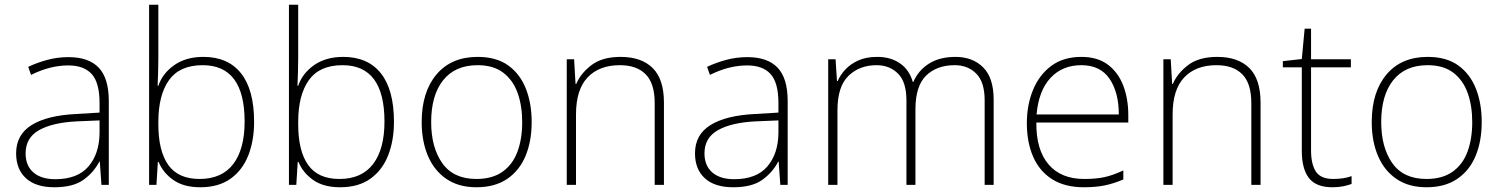

<svg xmlns="http://www.w3.org/2000/svg" viewBox="-20 -780 6330 810"><path d="M269 -539Q354 -539 396.5 -494.5Q439 -450 439 -353V0H408L401 -98H399Q375 -52 331.5 -21Q288 10 209 10Q131 10 89.5 -28Q48 -66 48 -133Q48 -212 113.5 -252.5Q179 -293 300 -299L400 -305V-345Q400 -431 367 -467.5Q334 -504 268 -504Q191 -504 111 -464L99 -498Q137 -516 180 -527.5Q223 -539 269 -539ZM304 -268Q202 -263 145 -231Q88 -199 88 -133Q88 -81 121 -52.5Q154 -24 213 -24Q307 -24 353 -77.5Q399 -131 400 -219V-272Z M648 -535Q648 -509 647 -475Q646 -441 645 -418H648Q666 -471 715.5 -505.5Q765 -540 838 -540Q942 -540 997 -470.5Q1052 -401 1052 -266Q1052 -187 1027.5 -124.5Q1003 -62 952.5 -26Q902 10 825 10Q755 10 711.5 -20.5Q668 -51 649 -97H646L640 0H609V-760H648ZM835 -505Q738 -505 693 -442Q648 -379 648 -265V-256Q648 -143 690 -84Q732 -25 822 -25Q916 -25 964 -88Q1012 -151 1012 -267Q1012 -505 835 -505Z M1238 -535Q1238 -509 1237 -475Q1236 -441 1235 -418H1238Q1256 -471 1305.5 -505.5Q1355 -540 1428 -540Q1532 -540 1587 -470.5Q1642 -401 1642 -266Q1642 -187 1617.5 -124.5Q1593 -62 1542.5 -26Q1492 10 1415 10Q1345 10 1301.5 -20.5Q1258 -51 1239 -97H1236L1230 0H1199V-760H1238ZM1425 -505Q1328 -505 1283 -442Q1238 -379 1238 -265V-256Q1238 -143 1280 -84Q1322 -25 1412 -25Q1506 -25 1554 -88Q1602 -151 1602 -267Q1602 -505 1425 -505Z M2223 -265Q2223 -185 2197.5 -123Q2172 -61 2120 -25.5Q2068 10 1990 10Q1915 10 1863.5 -25Q1812 -60 1785.5 -122Q1759 -184 1759 -265Q1759 -392 1821.5 -466Q1884 -540 1995 -540Q2074 -540 2124 -504Q2174 -468 2198.5 -406Q2223 -344 2223 -265ZM1799 -265Q1799 -158 1846 -91.5Q1893 -25 1990 -25Q2057 -25 2100 -55.5Q2143 -86 2163 -140Q2183 -194 2183 -265Q2183 -333 2164 -387Q2145 -441 2103.5 -473Q2062 -505 1995 -505Q1900 -505 1849.5 -441.5Q1799 -378 1799 -265Z M2598 -540Q2686 -540 2733.5 -493Q2781 -446 2781 -347V0H2742V-345Q2742 -428 2704 -466.5Q2666 -505 2595 -505Q2508 -505 2459 -453.5Q2410 -402 2410 -297V0H2371V-530H2402L2408 -426H2411Q2430 -471 2475.5 -505.5Q2521 -540 2598 -540Z M3133 -539Q3218 -539 3260.5 -494.5Q3303 -450 3303 -353V0H3272L3265 -98H3263Q3239 -52 3195.5 -21Q3152 10 3073 10Q2995 10 2953.5 -28Q2912 -66 2912 -133Q2912 -212 2977.5 -252.5Q3043 -293 3164 -299L3264 -305V-345Q3264 -431 3231 -467.5Q3198 -504 3132 -504Q3055 -504 2975 -464L2963 -498Q3001 -516 3044 -527.5Q3087 -539 3133 -539ZM3168 -268Q3066 -263 3009 -231Q2952 -199 2952 -133Q2952 -81 2985 -52.5Q3018 -24 3077 -24Q3171 -24 3217 -77.5Q3263 -131 3264 -219V-272Z M4011 -540Q4083 -540 4127.5 -496Q4172 -452 4172 -359V0H4134V-357Q4134 -434 4098.5 -469.5Q4063 -505 4008 -505Q3932 -505 3887 -461Q3842 -417 3842 -319V0H3804V-357Q3804 -434 3768.5 -469.5Q3733 -505 3678 -505Q3606 -505 3559.5 -460Q3513 -415 3513 -315V0H3474V-530H3505L3511 -438H3514Q3525 -464 3546.5 -487Q3568 -510 3601 -525Q3634 -540 3681 -540Q3737 -540 3776.5 -513Q3816 -486 3831 -434H3833Q3854 -483 3899 -511.5Q3944 -540 4011 -540Z M4542 -540Q4610 -540 4653.5 -507.5Q4697 -475 4718.5 -419.5Q4740 -364 4740 -294V-263H4352Q4351 -148 4403.5 -86.5Q4456 -25 4554 -25Q4603 -25 4638.5 -32.5Q4674 -40 4719 -61V-23Q4680 -6 4641.5 2Q4603 10 4553 10Q4472 10 4418.5 -24Q4365 -58 4338.5 -119Q4312 -180 4312 -260Q4312 -337 4338 -400.5Q4364 -464 4415 -502Q4466 -540 4542 -540ZM4542 -505Q4462 -505 4412 -451.5Q4362 -398 4353 -297H4700Q4700 -390 4661 -447.5Q4622 -505 4542 -505Z M5115 -540Q5203 -540 5250.5 -493Q5298 -446 5298 -347V0H5259V-345Q5259 -428 5221 -466.5Q5183 -505 5112 -505Q5025 -505 4976 -453.5Q4927 -402 4927 -297V0H4888V-530H4919L4925 -426H4928Q4947 -471 4992.5 -505.5Q5038 -540 5115 -540Z M5604 -25Q5627 -25 5646.5 -28Q5666 -31 5682 -37V-4Q5666 2 5646 6Q5626 10 5601 10Q5532 10 5502 -29Q5472 -68 5472 -143V-496H5392V-522L5472 -531L5484 -659H5511V-530H5679V-496H5511V-146Q5511 -87 5531.5 -56Q5552 -25 5604 -25Z M6231 -265Q6231 -185 6205.5 -123Q6180 -61 6128 -25.5Q6076 10 5998 10Q5923 10 5871.5 -25Q5820 -60 5793.5 -122Q5767 -184 5767 -265Q5767 -392 5829.5 -466Q5892 -540 6003 -540Q6082 -540 6132 -504Q6182 -468 6206.5 -406Q6231 -344 6231 -265ZM5807 -265Q5807 -158 5854 -91.5Q5901 -25 5998 -25Q6065 -25 6108 -55.5Q6151 -86 6171 -140Q6191 -194 6191 -265Q6191 -333 6172 -387Q6153 -441 6111.5 -473Q6070 -505 6003 -505Q5908 -505 5857.5 -441.5Q5807 -378 5807 -265Z"/></svg>

Font: Noto Sans Gujarati UI ExtraLight
Style: Regular
Weight: 200
Designer: Jelle Bosma - Monotype Design Team, Universal Thirst
Foundry: Monotype Imaging Inc.
Version: Version 2.106; ttfautohint (v1.8.4.7-5d5b)